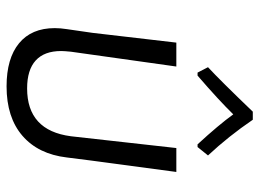

<svg xmlns="http://www.w3.org/2000/svg" viewBox="-120 -644 771 570"><g transform="rotate(90 265.0 -359.5)"><path d="M457 -244 448 -173Q438 -88 383.5 -41Q329 6 237 6Q154 6 109 -31Q64 -68 64 -137Q64 -154 67 -173L78 -249L107 -498H178L134 -185Q132 -165 132 -156Q132 -106 160 -80.5Q188 -55 243 -55Q368 -55 385 -185L420 -498H491ZM180 -592Q219 -628 312 -725H336Q385 -653 442 -592L417 -561H409Q351 -624 320 -667Q278 -624 205 -561H196Z"/></g></svg>

Font: Alegreya Sans SC
Style: Italic
Weight: 400
Italic angle: -7°
Designer: Juan Pablo del Peral
Foundry: Huerta Tipografica
Version: Version 2.008; ttfautohint (v1.6)